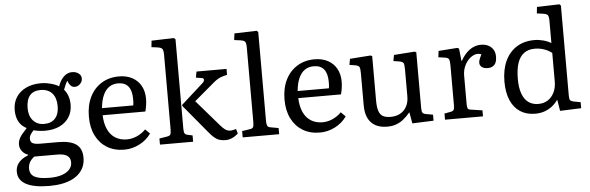

<svg xmlns="http://www.w3.org/2000/svg" viewBox="-57 -968 4307 1401"><g transform="rotate(-5 2096.5 -268.0)"><path d="M254 230Q197 230 154 222Q111 214 82.5 198.5Q54 183 39.5 160Q25 137 25 106Q25 81 35 60.5Q45 40 65.5 23Q86 6 118 -7V-11Q92 -19 75 -41Q58 -63 58 -89Q58 -116 71.5 -139.5Q85 -163 123 -203V-206Q86 -225 67.5 -259.5Q49 -294 49 -343Q49 -397 74.5 -437Q100 -477 147 -499.5Q194 -522 256 -522Q281 -522 304 -517.5Q327 -513 348.5 -506Q370 -499 387 -488Q403 -533 429.5 -558Q456 -583 490 -583Q510 -583 525 -576Q540 -569 548.5 -557.5Q557 -546 557 -530Q557 -508 540 -491Q523 -474 500 -474Q487 -474 477.5 -481Q468 -488 460 -501L450 -523Q441 -509 434.5 -494.5Q428 -480 421 -460Q440 -438 449.5 -409.5Q459 -381 459 -348Q459 -295 434 -256Q409 -217 364 -195.5Q319 -174 257 -174Q234 -174 210 -177.5Q186 -181 173 -185Q155 -165 148 -152Q141 -139 141 -125Q141 -110 148.5 -100.5Q156 -91 171.5 -87Q187 -83 213 -83H342Q434 -83 476.5 -52Q519 -21 519 46Q519 81 507.5 109.5Q496 138 474 160.5Q452 183 420 198.5Q388 214 346 222Q304 230 254 230ZM262 171Q313 171 350 158.5Q387 146 406.5 124Q426 102 426 71Q426 39 402.5 23Q379 7 331 7H162Q139 24 127.5 45Q116 66 116 91Q116 133 150 152Q184 171 262 171ZM255 -224Q308 -224 336 -256Q364 -288 364 -345Q364 -406 334 -439.5Q304 -473 249 -473Q197 -473 170.5 -441.5Q144 -410 144 -348Q144 -292 174 -258Q204 -224 255 -224Z M822 14Q749 14 696 -18Q643 -50 613.5 -108.5Q584 -167 584 -247Q584 -331 614.5 -392.5Q645 -454 700 -488Q755 -522 828 -522Q883 -522 924.5 -500Q966 -478 988.5 -437.5Q1011 -397 1011 -344Q1011 -324 1008 -300Q1005 -276 998 -250H685Q687 -190 706.5 -147Q726 -104 762 -81.5Q798 -59 846 -59Q884 -59 920 -75Q956 -91 985 -120L1018 -87Q984 -39 931 -12.5Q878 14 822 14ZM685 -302H914Q916 -312 916.5 -323.5Q917 -335 917 -348Q917 -410 892 -441Q867 -472 817 -472Q779 -472 751.5 -453Q724 -434 707 -396Q690 -358 685 -302Z M1564 9Q1539 9 1519.5 3Q1500 -3 1481 -19Q1462 -35 1438 -65L1270 -267V-275L1431 -420Q1444 -431 1444 -443Q1444 -455 1431 -457L1387 -464L1395 -508H1615V-465L1585 -457Q1570 -453 1553 -444.5Q1536 -436 1516 -419L1367 -293L1534 -100Q1551 -80 1567.5 -68.5Q1584 -57 1607 -57Q1613 -57 1621.5 -59Q1630 -61 1646 -65L1656 -32Q1637 -13 1612.5 -2Q1588 9 1564 9ZM1083 0V-45L1139 -54Q1159 -57 1164.5 -67Q1170 -77 1170 -105V-648Q1170 -682 1162.5 -693Q1155 -704 1128 -708L1083 -714L1088 -761L1252 -766L1263 -756V-101Q1263 -77 1268.5 -67Q1274 -57 1290 -54L1326 -46V0Z M1689 0V-46L1745 -55Q1765 -57 1770.5 -67.5Q1776 -78 1776 -106V-647Q1776 -682 1768.5 -692.5Q1761 -703 1734 -707L1689 -713L1695 -761L1858 -766L1869 -756V-102Q1869 -82 1874 -70Q1879 -58 1901 -55L1956 -45V0Z M2255 14Q2182 14 2129 -18Q2076 -50 2046.5 -108.5Q2017 -167 2017 -247Q2017 -331 2047.5 -392.5Q2078 -454 2133 -488Q2188 -522 2261 -522Q2316 -522 2357.5 -500Q2399 -478 2421.5 -437.5Q2444 -397 2444 -344Q2444 -324 2441 -300Q2438 -276 2431 -250H2118Q2120 -190 2139.5 -147Q2159 -104 2195 -81.5Q2231 -59 2279 -59Q2317 -59 2353 -75Q2389 -91 2418 -120L2451 -87Q2417 -39 2364 -12.5Q2311 14 2255 14ZM2118 -302H2347Q2349 -312 2349.5 -323.5Q2350 -335 2350 -348Q2350 -410 2325 -441Q2300 -472 2250 -472Q2212 -472 2184.5 -453Q2157 -434 2140 -396Q2123 -358 2118 -302Z M2748 14Q2670 14 2629.5 -29.5Q2589 -73 2589 -157V-390Q2589 -426 2583 -437Q2577 -448 2555 -452L2511 -459L2519 -503L2670 -514L2682 -508V-183Q2682 -136 2691 -107.5Q2700 -79 2721 -67Q2742 -55 2778 -55Q2819 -55 2849 -72Q2879 -89 2895.5 -120Q2912 -151 2912 -193V-390Q2912 -425 2906.5 -436.5Q2901 -448 2878 -452L2833 -459L2841 -503L2993 -514L3005 -508V-98Q3005 -74 3011.5 -65Q3018 -56 3037 -53L3087 -44V0L2931 6L2917 -75H2915Q2889 -44 2863.5 -24.5Q2838 -5 2809.5 4.5Q2781 14 2748 14Z M3171 0V-45L3219 -54Q3235 -57 3240 -66.5Q3245 -76 3245 -102V-389Q3245 -424 3239 -436Q3233 -448 3211 -451L3162 -458L3168 -504L3306 -514L3318 -508L3328 -417H3331Q3359 -468 3397 -495Q3435 -522 3479 -522Q3526 -522 3554 -496Q3582 -470 3582 -427Q3582 -401 3574.5 -383.5Q3567 -366 3552 -357Q3537 -348 3515 -348Q3487 -348 3471.5 -360Q3456 -372 3456 -392Q3456 -401 3458.5 -409Q3461 -417 3465.5 -427.5Q3470 -438 3477 -452Q3454 -462 3430 -454.5Q3406 -447 3385 -426Q3364 -405 3351 -374.5Q3338 -344 3338 -309V-100Q3338 -76 3342.5 -67.5Q3347 -59 3363 -57L3449 -44V0Z M3831 14Q3767 14 3721 -16Q3675 -46 3651 -102.5Q3627 -159 3627 -238Q3627 -326 3656.5 -389.5Q3686 -453 3740.5 -487.5Q3795 -522 3870 -522Q3903 -522 3936.5 -513Q3970 -504 3993 -489V-648Q3993 -683 3985.5 -693.5Q3978 -704 3950 -708L3906 -714L3911 -761L4076 -766L4086 -756V-95Q4086 -71 4092.5 -62.5Q4099 -54 4119 -50L4168 -41V3L4013 9L4000 -71H3997Q3976 -42 3950.5 -23.5Q3925 -5 3895.5 4.5Q3866 14 3831 14ZM3860 -55Q3900 -55 3929.5 -74Q3959 -93 3976 -127.5Q3993 -162 3993 -207V-417Q3968 -437 3935.5 -448Q3903 -459 3868 -459Q3820 -459 3788.5 -435.5Q3757 -412 3741.5 -365.5Q3726 -319 3726 -249Q3726 -186 3741.5 -142.5Q3757 -99 3787 -77Q3817 -55 3860 -55Z"/></g></svg>

Font: Literata 18pt
Style: Regular
Weight: 400
Designer: Latin by Veronika Burian and Jose Scaglione. Greek by Irene Vlachou. Cyrillic by Vera Evstafieva.
Foundry: TypeTogether
Version: Version 3.103;gftools[0.9.29]